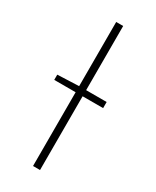

<svg xmlns="http://www.w3.org/2000/svg" viewBox="-174 -711 620 762"><g transform="rotate(30 136.0 -330.0)"><path d="M22 -338V-362L122 -366H246V-338ZM120 0V-660H152V0Z"/></g></svg>

Font: Mada ExtraLight
Style: Regular
Weight: 250
Designer: Khaled Hosny
Version: Version 1.5